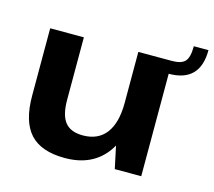

<svg xmlns="http://www.w3.org/2000/svg" viewBox="-94 -745 968 869"><g transform="rotate(15 390.0 -310.0)"><path d="M220.3 -247.2Q220.3 -175.5 246.6 -142.7Q272.9 -109.9 329.9 -109.9Q401.3 -109.9 438.4 -158.8Q475.5 -207.8 475.5 -300.7L532.3 -382.7V-312.6Q532.3 -156.5 466.8 -73.2Q401.3 10.1 277.4 10.1Q166.7 10.1 114.6 -46.8Q62.5 -103.7 62.5 -225V-540H220.3ZM633.8 0H509.8L475.5 -161.4V-540H633.8ZM633.8 -540Q676.4 -540 693.9 -558.6Q711.4 -577.1 711.4 -629.9H780.1Q780.1 -480 633.8 -480Z"/></g></svg>

Font: Pathway Extreme 8pt Thin
Style: Regular
Weight: 100
Designer: Eduardo Rodriguez Tunni
Foundry: Eduardo Rodriguez Tunni
Version: Version 1.000